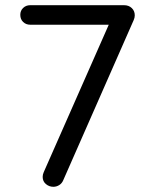

<svg xmlns="http://www.w3.org/2000/svg" viewBox="-20 -715 565 738"><path d="M185 3Q169 3 156.5 -7.5Q144 -18 144 -35Q144 -44 148 -53L406 -638L418 -620H96Q80 -620 69 -630.5Q58 -641 58 -658Q58 -674 69 -684.5Q80 -695 96 -695H457Q475 -695 486.5 -684Q498 -673 498 -656Q498 -647 494 -638L223 -22Q218 -10 207.5 -3.5Q197 3 185 3Z"/></svg>

Font: Quicksand Light Medium
Style: Regular
Weight: 500
Version: Version 3.006